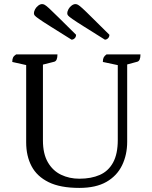

<svg xmlns="http://www.w3.org/2000/svg" viewBox="-20 -907 745 939"><path d="M368 12Q275 12 218 -16Q161 -44 134.5 -94Q108 -144 108 -211V-602L125 -585L40 -604Q40 -618 44 -626Q48 -634 59 -641H261Q261 -625 257 -616Q253 -607 245 -605L174 -587L190 -604V-220Q190 -155 214 -113.5Q238 -72 278.5 -52.5Q319 -33 368 -33Q426 -33 468 -51.5Q510 -70 533 -112Q556 -154 556 -222V-608L563 -587L483 -604Q483 -618 487 -626Q491 -634 501 -641H667Q667 -625 663 -616Q659 -607 651 -605L592 -589L602 -613V-214Q602 -150 577 -98.5Q552 -47 500.5 -17.5Q449 12 368 12ZM493 -713Q426 -755 388.5 -778.5Q351 -802 334 -814Q317 -826 313 -831Q309 -836 309 -841Q309 -852 315 -862.5Q321 -873 330.5 -880Q340 -887 349 -887Q355 -887 361.5 -883.5Q368 -880 383 -866.5Q398 -853 429 -822Q460 -791 515 -737Q515 -726 508 -719.5Q501 -713 493 -713ZM330 -713Q263 -755 225.5 -778.5Q188 -802 171 -814Q154 -826 150 -831Q146 -836 146 -841Q146 -852 152 -862.5Q158 -873 167.5 -880Q177 -887 186 -887Q192 -887 198.5 -883.5Q205 -880 220 -866.5Q235 -853 266 -822Q297 -791 352 -737Q352 -726 345 -719.5Q338 -713 330 -713Z"/></svg>

Font: Pitagon Serif
Style: Regular
Weight: 400
Designer: Travis Tran
Foundry: Pitagon
Version: Version 1.000;gftools[0.9.26]